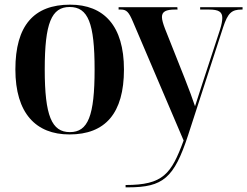

<svg xmlns="http://www.w3.org/2000/svg" viewBox="-20 -567 1061 824"><path d="M278 10C432 10 512 -81 512 -269C512 -456 426 -547 281 -547C125 -547 46 -457 46 -269C46 -81 134 10 278 10ZM280 0C202 0 172 -70 172 -269C172 -468 201 -537 279 -537C358 -537 386 -468 386 -269C386 -70 358 0 280 0ZM519 227V237H530C680 237 727 197 787 14L938 -451C958 -511 974 -526 1017 -526H1021V-536H839V-526H877C919 -526 934 -516 934 -490C934 -478 931 -461 924 -439L850 -213C840 -182 828 -146 817 -111C805 -147 794 -176 773 -230L688 -444C680 -465 675 -482 675 -494C675 -517 692 -526 731 -526H742L741 -536H489V-526H499C523 -526 533 -515 550 -475L768 36C715 180 680 227 519 227Z"/></svg>

Font: Noto Serif Display SemiCondensed SemiBold
Style: Regular
Weight: 600
Width: 4
Designer: Monotype Design Team
Foundry: Monotype Imaging Inc.
Version: Version 2.009